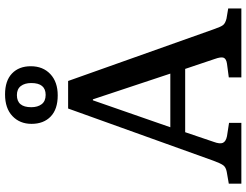

<svg xmlns="http://www.w3.org/2000/svg" viewBox="-130 -866 995 776"><g transform="rotate(-90 368.0 -477.5)"><path d="M371.1 -742.2Q314.9 -742.2 285.4 -770.8Q255.9 -799.3 255.9 -848.1Q255.9 -895.5 287.4 -925.3Q318.8 -955.1 375 -955.1Q430.2 -955.1 459.5 -927Q488.8 -898.9 488.8 -851.1Q488.8 -801.8 457 -772Q425.3 -742.2 371.1 -742.2ZM373 -791Q420.9 -791 420.9 -849.1Q420.9 -875.5 408.7 -891.4Q396.5 -907.2 372.1 -907.2Q323.2 -907.2 323.2 -849.1Q323.2 -823.2 335.4 -807.1Q347.7 -791 373 -791ZM14.2 0V-50.8L62 -59.1Q80.1 -62.5 87.9 -72.5Q95.7 -82.5 106.9 -112.8L317.9 -700.2H429.2L638.2 -111.8Q647.9 -83.5 655 -74.2Q662.1 -64.9 681.2 -60.1L722.2 -53.2V0H443.8V-50.8L499 -58.1Q519 -61 523.2 -71.8Q527.3 -82.5 518.1 -107.9L478 -227.1H222.2L183.1 -111.8Q173.8 -86.9 179.2 -74.7Q184.6 -62.5 206.1 -58.1L259.8 -49.8V0ZM242.2 -287.1H459L355 -600.1H351.1Z"/></g></svg>

Font: Literata Book Medium
Style: Regular
Weight: 500
Designer: Latin by Veronika Burian and Jose Scaglione. Greek by Irene Vlachou. Cyrillic by Vera Evstafieva
Foundry: TypeTogether
Version: Version 2.003;PS 002.003;hotconv 1.0.88;makeotf.lib2.5.64775